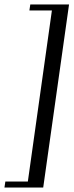

<svg xmlns="http://www.w3.org/2000/svg" viewBox="-38 -695 330 862"><path d="M87 120 195 -648H94L98 -675H272L156 147H-18L-14 120Z"/></svg>

Font: Unna
Style: Italic
Weight: 400
Italic angle: -8.05°
Designer: Jorge de Buen Unna
Foundry: Omnibus-Type
Version: Version 2.008